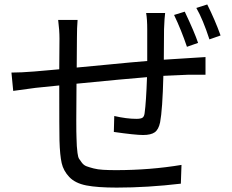

<svg xmlns="http://www.w3.org/2000/svg" viewBox="-20 -811 1040 859"><path d="M866.2 -619.1 816.4 -601.6Q791 -676.8 758.8 -744.1L806.6 -758.8Q850.6 -666 866.2 -619.1ZM633.8 -752.9H718.8Q715.8 -731.4 713.9 -680.7Q713.9 -658.2 713.4 -611.8Q712.9 -565.4 712.9 -543.9Q731.4 -544.9 821.3 -550.8Q873 -554.7 899.4 -555.7V-476.6H821.3Q745.1 -473.6 710.9 -471.7Q707 -319.3 696.3 -263.7Q689.5 -231.4 672.4 -219.2Q655.3 -207 620.1 -207Q585 -207 489.3 -220.7L491.2 -292Q546.9 -279.3 589.8 -279.3Q609.4 -279.3 617.2 -284.2Q625 -289.1 627 -304.7Q633.8 -353.5 637.7 -465.8Q540 -458 322.3 -436.5Q320.3 -232.4 322.3 -194.3Q323.2 -168.9 323.7 -157.2Q324.2 -145.5 326.7 -127Q329.1 -108.4 333.5 -101.1Q337.9 -93.8 346.7 -82.5Q355.5 -71.3 367.7 -66.9Q379.9 -62.5 398.4 -57.6Q417 -52.7 441.4 -51.3Q465.8 -49.8 498 -49.8Q651.4 -49.8 792 -73.2L789.1 10.7Q639.6 28.3 502 28.3Q416 28.3 366.2 18.6Q316.4 8.8 290 -19Q263.7 -46.9 255.9 -81.5Q248 -116.2 246.1 -182.6Q245.1 -224.6 245.1 -428.7L139.6 -418Q100.6 -413.1 39.1 -404.3L31.2 -486.3Q73.2 -486.3 133.8 -491.2Q146.5 -492.2 184.1 -495.6Q221.7 -499 245.1 -501L246.1 -638.7Q246.1 -675.8 240.2 -721.7H327.1Q324.2 -686.5 324.2 -641.6L323.2 -508.8Q338.9 -509.8 457.5 -521.5Q576.2 -533.2 638.7 -538.1V-678.7Q638.7 -725.6 633.8 -752.9ZM858.4 -775.4 907.2 -791Q942.4 -720.7 966.8 -652.3L917 -634.8Q887.7 -724.6 858.4 -775.4Z"/></svg>

Font: Gen Shin Gothic Monospace Regular
Style: Regular
Weight: 400
Designer: [Source Han Sans]
Ryoko NISHIZUKA  (kana & ideographs); Paul D. Hunt (Latin, Greek & Cyrillic); Wenlong ZHANG  (bopomofo
Version: Version 1.002.20150607